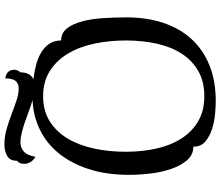

<svg xmlns="http://www.w3.org/2000/svg" viewBox="-84 -776 1001 873"><g transform="rotate(90 416.5 -339.5)"><path d="M336 137Q297 131 297 95Q297 82 309 68Q309 25 340 9Q305 5 273.5 -3.5Q242 -12 217.5 -27Q193 -42 178.5 -64Q164 -86 164 -117Q130 -117 109.5 -143Q89 -169 77.5 -211.5Q66 -254 62.5 -307Q59 -360 59 -414Q59 -505 83.5 -580Q108 -655 156.5 -708.5Q205 -762 276 -791Q347 -820 440 -820Q462 -820 497 -817Q532 -814 565.5 -803.5Q599 -793 623 -773Q647 -753 647 -718Q684 -718 708.5 -689.5Q733 -661 748 -617.5Q763 -574 769 -523Q775 -472 775 -426Q775 -322 748.5 -241.5Q722 -161 676.5 -105.5Q631 -50 569 -20Q507 10 435 13Q459 20 484.5 29.5Q510 39 534.5 47.5Q559 56 583 62Q607 68 628 68Q651 68 668.5 53Q686 38 693 0Q708 8 716.5 22Q725 36 725 51Q725 73 711 84Q711 117 688 129Q665 141 638 141Q602 141 567 131Q532 121 499.5 108.5Q467 96 437 86Q407 76 381 76Q361 76 349 89Q337 102 336 137ZM418 -35Q484 -35 532 -65.5Q580 -96 610.5 -147.5Q641 -199 655.5 -267Q670 -335 670 -410Q670 -485 655.5 -550Q641 -615 610 -663.5Q579 -712 531.5 -740Q484 -768 417 -768Q351 -768 303 -740.5Q255 -713 224 -665Q193 -617 178.5 -551.5Q164 -486 164 -411Q164 -336 178.5 -267.5Q193 -199 224 -147.5Q255 -96 303 -65.5Q351 -35 418 -35Z"/></g></svg>

Font: Milonga
Style: Regular
Weight: 400
Designer: Pablo Impallari, Brenda Gallo, Rodrigo Fuenzalida
Foundry: Pablo Impallari, Brenda Gallo, Rodrigo Fuenzalida
Version: Version 1.000; ttfautohint (v0.93) -l 8 -r 50 -G 200 -x 14 -